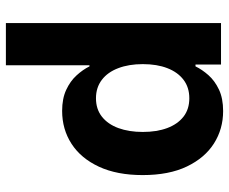

<svg xmlns="http://www.w3.org/2000/svg" viewBox="-84 -504 792 665"><g transform="rotate(90 312.5 -172.0)"><path d="M60.5 204.1V-541H204.1V-452.6H210.4Q221.2 -475.1 240.7 -497.3Q260.3 -519.5 290.8 -533.9Q321.3 -548.3 365.2 -548.3Q427.2 -548.3 477.3 -516.6Q527.3 -484.9 557.1 -422.9Q586.9 -360.8 586.9 -269.5Q586.9 -180.7 557.9 -118.2Q528.8 -55.7 478.5 -23.2Q428.2 9.3 364.7 9.3Q321.8 9.3 291.5 -4.9Q261.2 -19 241.5 -40.8Q221.7 -62.5 210.4 -85.4H206.5V204.1ZM320.8 -107.9Q358.4 -107.9 384.5 -128.4Q410.6 -148.9 424.1 -185.5Q437.5 -222.2 437.5 -270Q437.5 -318.4 424.1 -354.5Q410.6 -390.6 384.8 -410.9Q358.9 -431.2 320.8 -431.2Q283.2 -431.2 256.8 -411.1Q230.5 -391.1 216.6 -355.2Q202.6 -319.3 202.6 -270Q202.6 -221.7 216.6 -185.1Q230.5 -148.4 257.1 -128.2Q283.7 -107.9 320.8 -107.9Z"/></g></svg>

Font: Inter 17pt
Style: Bold
Weight: 700
Version: Version 4.001;git-66647c0bb